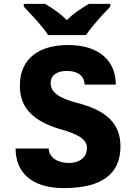

<svg xmlns="http://www.w3.org/2000/svg" viewBox="-20 -955 690 985"><path d="M227 -775H421C441 -806 491 -865 546 -921V-935H436C386 -906 348 -878 323 -852C298 -877 261 -906 212 -935H102V-921C151 -869 201 -816 227 -775ZM308 10C504 10 598 -64 598 -204C598 -322 525 -389 376 -427C287 -450 240 -480 240 -528C240 -575 280 -591 323 -591C387 -591 414 -558 414 -521H574C574 -644 488 -724 329 -724C185 -724 82 -658 82 -517C82 -427 120 -345 280 -295C382 -267 426 -241 426 -196C426 -151 393 -119 332 -119C272 -119 230 -151 230 -193H60C60 -75 137 10 308 10Z"/></svg>

Font: Kathrein 85 Heavy
Style: Regular
Weight: 900
Designer: Lazydogs Typefoundry, based on Open Sans by Ascender Corporation
Foundry: Lazydogs Typefoundry
Version: Version 1.003;PS 001.003;hotconv 1.0.88;makeotf.lib2.5.64775